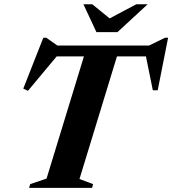

<svg xmlns="http://www.w3.org/2000/svg" viewBox="-20 -904 829 924"><path d="M715.5 -632.5H193.5L264 -646L114.5 -467L92 -477.5L188.5 -722.5H202.5L274 -672.5L222 -685H732.5L672 -672.5L774.5 -722.5H789L739 -469.5H715.5L679.5 -646.5ZM389.5 -651H548.5L362.5 -42.5L428 -18L423 0H120L125.5 -18L204 -44.5ZM690.5 -883.5 545.5 -749.5H444L381.5 -883.5H424L520.5 -805H488L636 -883.5Z"/></svg>

Font: Newsreader 36pt
Style: Bold Italic
Weight: 700
Italic angle: -17°
Designer: Hugues Gentile
Foundry: Production Type
Version: Version 1.003